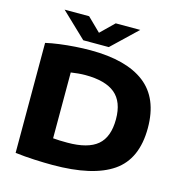

<svg xmlns="http://www.w3.org/2000/svg" viewBox="-133 -1072 1143 1199"><g transform="rotate(15 438.0 -472.0)"><path d="M313.5 6.5Q262 6.5 197 3.5Q132 0.5 72.5 -7V-718Q111.5 -727 160.5 -733.5Q209.5 -740 261 -743.5Q312.5 -747 359.5 -747Q591 -747 710.5 -655Q830 -563 830 -370Q830 -169.5 701.8 -81.5Q573.5 6.5 313.5 6.5ZM367.5 -152Q500.5 -152 562 -204.2Q623.5 -256.5 623.5 -371.5Q623.5 -484.5 560.5 -536.8Q497.5 -589 368 -589Q347 -589 321.8 -586.8Q296.5 -584.5 275 -581V-155.5Q295.5 -153.5 318 -152.8Q340.5 -152 367.5 -152ZM298.5 -795.5 136.5 -950H295L381 -866L467 -950H625.5L463.5 -795.5Z"/></g></svg>

Font: Encode Sans Expanded ExtraBold
Style: Regular
Weight: 800
Width: 7
Designer: Multiple Designers
Foundry: Impallari Type
Version: Version 3.000; ttfautohint (v1.8.3) -l 8 -r 50 -G 200 -x 14 